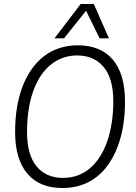

<svg xmlns="http://www.w3.org/2000/svg" viewBox="-20 -937 684 966"><path d="M294 9Q179 9 117.5 -63.5Q56 -136 56 -274Q56 -339 65.5 -396.5Q75 -454 93.5 -502Q112 -550 139 -588.5Q166 -627 201 -654Q236 -681 279 -695Q322 -709 371 -709Q487 -709 548 -636.5Q609 -564 609 -426Q609 -361 599.5 -303.5Q590 -246 571.5 -198Q553 -150 526.5 -111.5Q500 -73 465 -46Q430 -19 387 -5Q344 9 294 9ZM297 -42Q338 -42 372.5 -55Q407 -68 435 -92.5Q463 -117 484.5 -151.5Q506 -186 520.5 -229Q535 -272 542.5 -322Q550 -372 550 -427Q550 -542 501.5 -600Q453 -658 368 -658Q328 -658 293.5 -645Q259 -632 230.5 -607.5Q202 -583 180.5 -548.5Q159 -514 144.5 -471Q130 -428 123 -378Q116 -328 116 -273Q116 -158 164 -100Q212 -42 297 -42ZM254 -744 386 -917H452L528 -744H481L413 -883L302 -744Z"/></svg>

Font: Georama Light
Style: Italic
Weight: 300
Italic angle: -9°
Designer: Jean-Baptiste Levee
Foundry: Production Type
Version: Version 1.001